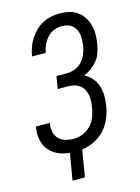

<svg xmlns="http://www.w3.org/2000/svg" viewBox="-132 -817 765 1048"><g transform="rotate(-15 250.0 -293.0)"><path d="M144 157 169 7Q177 7 184.5 7.5Q192 8 199 8H201Q175 8 150.5 4Q126 0 104 -10Q82 -20 64.5 -36.5Q47 -53 37 -75Q27 -97 24.5 -122Q22 -147 26 -173L28 -180H106L105 -175Q101 -152 106 -129Q111 -106 126 -90.5Q141 -75 163.5 -68.5Q186 -62 210 -62Q235 -62 261 -72Q287 -82 306.5 -102.5Q326 -123 336 -149Q346 -175 350 -201Q353 -219 354 -237Q355 -255 351.5 -272Q348 -289 339.5 -304Q331 -319 317.5 -329Q304 -339 286.5 -343Q269 -347 251 -347H195L207 -417H263Q286 -417 309 -425Q332 -433 349.5 -450.5Q367 -468 376.5 -491Q386 -514 390 -537Q392 -553 393 -569.5Q394 -586 391.5 -601.5Q389 -617 382 -630.5Q375 -644 364 -654Q353 -664 337.5 -668.5Q322 -673 305 -673Q283 -673 261 -664.5Q239 -656 223 -638.5Q207 -621 197 -599.5Q187 -578 184 -556V-555H106V-557Q110 -581 118.5 -605Q127 -629 141 -650.5Q155 -672 173.5 -690.5Q192 -709 215 -721Q238 -733 262.5 -738Q287 -743 311 -743Q339 -743 364.5 -737Q390 -731 410.5 -716.5Q431 -702 445 -680.5Q459 -659 465.5 -634Q472 -609 472 -582Q472 -555 467 -528Q463 -505 455.5 -482Q448 -459 432.5 -439.5Q417 -420 396.5 -405Q376 -390 354 -381Q378 -369 396 -348.5Q414 -328 422.5 -302Q431 -276 431.5 -247Q432 -218 427 -189Q421 -154 407 -120Q393 -86 367.5 -58.5Q342 -31 307.5 -14.5Q273 2 239 6L214 157Z"/></g></svg>

Font: Iosevka Fixed
Style: Italic
Weight: 400
Italic angle: -9°
Monospace: yes
Designer: Belleve Invis
Foundry: Belleve Invis
Version: Version 33.2.4